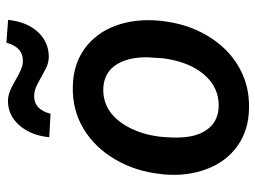

<svg xmlns="http://www.w3.org/2000/svg" viewBox="-118 -666 794 597"><g transform="rotate(-90 278.5 -368.0)"><path d="M35.6 -266.1Q43.9 -343.8 81.3 -407.2Q118.7 -470.7 177.2 -505.4Q235.8 -540 307.1 -538.1Q375 -537.1 424.3 -502Q473.6 -466.8 496.3 -405.8Q519 -344.7 512.2 -270Q504.4 -186 466.6 -121.6Q428.7 -57.1 369.9 -22.7Q311 11.7 239.3 9.8Q171.9 8.8 122.8 -26.1Q73.7 -61 50.8 -121.8Q27.8 -182.6 34.2 -255.9ZM149.4 -199.2Q151.9 -147.9 176.5 -116.9Q201.2 -85.9 245.1 -84.5Q304.7 -83 345 -130.4Q385.3 -177.7 395.5 -259.8L398.4 -307.6Q398.4 -370.1 373.5 -405.8Q348.6 -441.4 301.3 -443.4Q227.1 -445.3 184.1 -370.6Q158.2 -325.2 151.4 -266.1Q147.5 -225.1 149.4 -199.2ZM514.6 -739.3Q508.8 -681.2 477.3 -647Q445.8 -612.8 399.9 -612.8Q388.2 -612.8 377.2 -616.2Q366.2 -619.6 340.1 -634.5Q314 -649.4 301.3 -654.1Q288.6 -658.7 274.4 -658.2Q235.8 -656.7 222.7 -607.4L149.9 -611.3Q154.8 -667 186.5 -703.9Q218.3 -740.7 265.1 -739.7Q288.6 -739.3 325.2 -717.5Q361.8 -695.8 378.4 -693.8L390.6 -693.4Q430.2 -694.8 443.8 -744.6Z"/></g></svg>

Font: Roboto Medium
Style: Italic
Weight: 500
Italic angle: -12°
Designer: Google
Version: Version 2.134; 2016